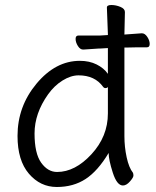

<svg xmlns="http://www.w3.org/2000/svg" viewBox="-20 -729 623 767"><path d="M411 -381Q407 -377 401.5 -377Q396 -377 392 -382Q359 -428 294 -428Q263 -428 230 -407.5Q197 -387 172 -352Q118 -276 118 -196Q118 -116 144.5 -79Q171 -42 208 -42Q280 -42 345.5 -113Q411 -184 411 -276ZM411 -589V-593L407 -699Q407 -709 425 -709Q443 -709 461 -701.5Q479 -694 479 -681L477 -592V-591Q510 -593 546 -596H547Q559 -596 568.5 -581.5Q578 -567 578 -553.5Q578 -540 567 -540H529Q502 -540 482 -539H477V-185Q477 -142 486 -100.5Q495 -59 511 -39Q513 -35 513 -27.5Q513 -20 499 -4Q485 12 471 12Q447 12 430.5 -39.5Q414 -91 414 -118Q371 -46 322 -14Q273 18 207 18Q141 18 95.5 -35Q50 -88 50 -186Q50 -304 126 -395Q202 -486 299 -486Q337 -486 366 -471.5Q395 -457 411 -434V-537L378 -535H373Q372 -535 313 -531H312Q300 -531 291 -545.5Q282 -560 282 -573.5Q282 -587 293 -587H378Z"/></svg>

Font: ToneOZ-Pinyin-WenKai-Regular
Style: Regular
Weight: 400
Designer: Fontworks Inc.
Foundry: ToneOZ
Version: Version 0.240331